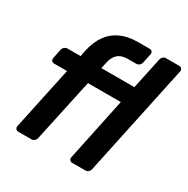

<svg xmlns="http://www.w3.org/2000/svg" viewBox="-167 -886 1009 1033"><g transform="rotate(30 337.5 -370.0)"><path d="M83 0Q72 0 66.5 -7Q61 -14 63 -24L146 -414H66Q55 -414 50 -421Q45 -428 47 -439L59 -496Q61 -506 69.5 -513Q78 -520 88 -520H169L177 -561Q191 -621 220 -660.5Q249 -700 294 -720Q339 -740 399 -740H471Q482 -740 487 -733Q492 -726 490 -716L478 -659Q476 -648 467.5 -641Q459 -634 449 -634H397Q357 -634 335 -614Q313 -594 306 -556L298 -520H503L545 -716Q547 -726 555 -733Q563 -740 573 -740H655Q665 -740 670.5 -733Q676 -726 674 -716L527 -24Q525 -14 517 -7Q509 0 499 0H417Q407 0 401.5 -7Q396 -14 398 -24L480 -414H276L192 -24Q190 -14 182 -7Q174 0 164 0Z"/></g></svg>

Font: Rubik Medium
Style: Italic
Weight: 500
Italic angle: -12°
Designer: Hubert and Fischer
Foundry: Hubert and Fischer
Version: Version 2.300;gftools[0.9.30]